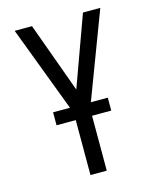

<svg xmlns="http://www.w3.org/2000/svg" viewBox="-111 -812 722 888"><g transform="rotate(-15 250.0 -367.5)"><path d="M211 0V-296L45 -735H128L250 -399L372 -735H455L289 -296V0ZM119 -263V-325H381V-263Z"/></g></svg>

Font: Moesevka
Style: Regular
Weight: 400
Monospace: yes
Designer: Belleve Invis
Foundry: Belleve Invis
Version: Version 32.5.0; ttfautohint (v1.8.4)